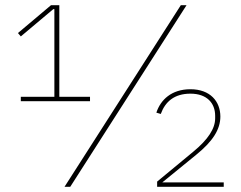

<svg xmlns="http://www.w3.org/2000/svg" viewBox="-20 -718 925 738"><path d="M840 -17H604L734 -123C797 -174 827 -220 827 -270C827 -328 788 -375 712 -375C639 -375 597 -334 581 -285L598 -280C615 -327 650 -358 712 -358C775 -358 807 -322 807 -273V-263C807 -224 780 -182 723 -135L584 -20V0H840ZM250 0 697 -698H675L228 0ZM326 -329V-346H208V-698H176L49 -591L60 -578L185 -683H189V-346H60V-329Z"/></svg>

Font: IBM Plex Thai Thin
Style: Regular
Weight: 100
Designer: Mike Abbink, Paul van der Laan, Pieter van Rosmalen, Ben Mitchell, Mark Frömberg
Foundry: Bold Monday
Version: Version 1.0